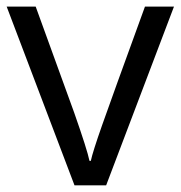

<svg xmlns="http://www.w3.org/2000/svg" viewBox="-20 -555 541 575"><path d="M203.1 0 0 -535.2H86.9L202.1 -217.8Q241.2 -106.4 248 -73.2H252Q257.3 -99.1 285.9 -180.4Q314.5 -261.7 414.1 -535.2H501L297.9 0Z"/></svg>

Font: f0_31487 
Style: Regular
Weight: 400
Foundry: Ascender Corporation
Version: Version 1.10